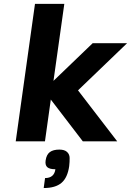

<svg xmlns="http://www.w3.org/2000/svg" viewBox="-20 -720 667 978"><path d="M307.6 -700.2 252.4 -308.1 452.1 -500H627.4L377.4 -259.8L577.1 0H401.9L238.8 -212.9L209 0H60.1L158.2 -700.2ZM282.2 42Q308.6 42 321.5 54Q334.5 65.9 334.7 84.7Q335 103.5 332.5 126Q324.2 185.1 293.2 211.4Q262.2 237.8 202.6 237.8L209.5 187Q255.9 187 262.2 142.1Q232.9 142.1 220.9 131.6Q209 121.1 212.4 97.2Q216.8 67.4 233.9 54.7Q251 42 282.2 42Z"/></svg>

Font: Fivo Sans
Style: Italic
Weight: 700
Designer: Alexander Slobzheninov
Foundry: Alexander Slobzheninov
Version: 1.0